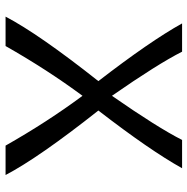

<svg xmlns="http://www.w3.org/2000/svg" viewBox="-12 -678 690 707"><g transform="rotate(90 333.5 -325.0)"><path d="M66.7 -650H170.8Q215.8 -560.8 333.3 -391.7Q450.8 -560.8 495.8 -650H600Q534.2 -531.7 387.5 -341.7Q560.8 -122.5 625 0H516.7Q429.2 -154.2 333.3 -283.3Q237.5 -154.2 150 0H41.7Q105.8 -122.5 279.2 -341.7Q132.5 -531.7 66.7 -650Z"/></g></svg>

Font: BoonBaan
Style: Regular
Weight: 400
Designer: Sungsit Sawaiwan
Foundry: FontUni
Version: Version 2.0